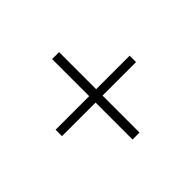

<svg xmlns="http://www.w3.org/2000/svg" viewBox="-102 -663 703 703"><g transform="rotate(-45 249.0 -312.0)"><path d="M267 -104H231V-520.5H267ZM57 -295.5V-328.5H440.5V-295.5Z"/></g></svg>

Font: Anek Odia Medium ExtraLight
Style: Regular
Weight: 250
Version: Version 1.003